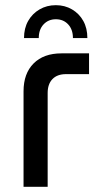

<svg xmlns="http://www.w3.org/2000/svg" viewBox="-20 -714 372 734"><path d="M193.4 -694.2Q227.8 -694.2 255.3 -678.1Q282.8 -662 298.4 -634Q314 -606 314 -568.6H258.8Q258.8 -601.2 240.6 -620.8Q222.4 -640.4 193.4 -640.4Q165 -640.4 146.6 -620.8Q128.2 -601.2 128.2 -568.6H71.8Q71.8 -606 87.7 -634Q103.6 -662 131.3 -678.1Q159 -694.2 193.4 -694.2ZM70 0V-365Q70 -433 108.5 -471.5Q147 -510 215 -510H320.4V-430.6H232.2Q198.8 -430.6 180.5 -411.6Q162.2 -392.6 162.2 -358.6V0Z"/></svg>

Font: MuseoModerno Thin
Style: Regular
Weight: 100
Designer: Pablo Cosgaya, Héctor Gatti, Marcela Romero, and the Authors of The MuseoModerno Project.
Foundry: Omnibus-Type Team
Version: Version 1.003